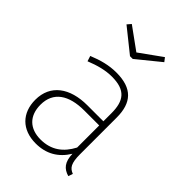

<svg xmlns="http://www.w3.org/2000/svg" viewBox="-239 -927 1045 1045"><g transform="rotate(45 284.0 -404.0)"><path d="M399 -819 271 -727 144 -819 125 -797 261 -688H282L416 -797ZM446 -120V-401C446 -514 394 -573 272 -573C215 -573 163 -559 107 -536L117 -505C172 -527 221 -540 270 -540C375 -540 409 -492 409 -397V-335H286C152 -335 64 -272 64 -156C64 -55 127 11 234 11C314 11 374 -24 415 -91C417 -29 441 -2 485 11L494 -15C461 -28 446 -48 446 -120ZM237 -23C154 -23 103 -71 103 -157C103 -255 175 -303 294 -303H409V-133C373 -64 319 -23 237 -23Z"/></g></svg>

Font: Glow Sans SC Normal ExtraLight
Style: Regular
Weight: 200
Designer: Ryoko NISHIZUKA (kana, bopomofo & ideographs); Paul D. Hunt (Latin, Greek & Cyrillic); Sandoll Communications, Soo-young
Version: Version 0.93